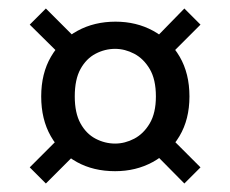

<svg xmlns="http://www.w3.org/2000/svg" viewBox="-20 -524 542 452"><path d="M251 -121Q200 -121 161 -142.5Q122 -164 99.5 -203.5Q77 -243 77 -297Q77 -351 100 -390.5Q123 -430 162.5 -451.5Q202 -473 252 -473Q301 -473 340.5 -451.5Q380 -430 403 -390.5Q426 -351 426 -297Q426 -243 402.5 -203.5Q379 -164 339.5 -142.5Q300 -121 251 -121ZM88 -92 50 -130 133 -213 173 -177ZM414 -92 335 -172 372 -210 452 -130ZM251 -186Q274 -186 296 -197.5Q318 -209 332.5 -233.5Q347 -258 347 -297Q347 -337 332.5 -361.5Q318 -386 296 -397.5Q274 -409 251 -409Q227 -409 205 -397.5Q183 -386 169.5 -361.5Q156 -337 156 -297Q156 -258 169.5 -233.5Q183 -209 205 -197.5Q227 -186 251 -186ZM132 -385 50 -466 88 -504 170 -422ZM367 -381 333 -421 414 -504 452 -466Z"/></svg>

Font: DM Sans 9pt 36pt
Style: Regular
Weight: 400
Version: Version 4.004;gftools[0.9.30]